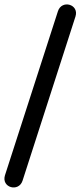

<svg xmlns="http://www.w3.org/2000/svg" viewBox="-30 -770 358 852"><path d="M305 -697C322 -751 244 -773 227 -720L-8 8C-25 63 53 84 70 32Z"/></svg>

Font: Nunito SemiBold
Style: Regular
Weight: 600
Designer: Vernon Adams
Foundry: Vernon Adams
Version: Version 3.602